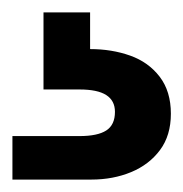

<svg xmlns="http://www.w3.org/2000/svg" viewBox="-20 -27 295 309"><path d="M0 262V192H108Q137 192 151 183Q165 174 165 153Q165 135 151 126Q137 117 108 117H50V-7H125V52Q160 52 189.5 62.5Q219 73 237 96.5Q255 120 255 156Q255 191 237.5 214.5Q220 238 191 250Q162 262 127 262Z"/></svg>

Font: DM Sans 12pt SemiBold
Style: Regular
Weight: 600
Version: Version 4.004;gftools[0.9.30]